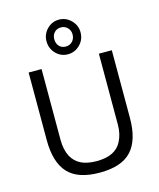

<svg xmlns="http://www.w3.org/2000/svg" viewBox="-115 -842 772 932"><g transform="rotate(-15 271.0 -375.5)"><path d="M62 0ZM62 -210V-550H127V-194Q127 -145 145 -110Q162 -79 192.5 -64Q223 -49 271 -49Q365 -49 396 -110Q415 -146 415 -194V-550H480V-210Q480 -99 430.5 -45Q381 9 271 9Q161 9 111.5 -45Q62 -99 62 -210ZM270 -760Q305 -760 330.5 -734.5Q356 -709 356 -674Q356 -637 330.5 -611.5Q305 -586 270 -586Q235 -586 210 -611.5Q185 -637 185 -674Q185 -709 210 -734.5Q235 -760 270 -760ZM270 -721Q249 -721 236.5 -707.5Q224 -694 224 -674Q224 -652 236.5 -638.5Q249 -625 269 -625Q290 -625 303 -639Q316 -653 316 -674Q316 -693 303 -707Q290 -721 270 -721Z"/></g></svg>

Font: Cambay Devanagari
Style: Regular
Weight: 400
Designer: Pooja Saxena
Foundry: Pooja Saxena
Version: Version 1.180;PS 001.180;hotconv 1.0.70;makeotf.lib2.5.58329